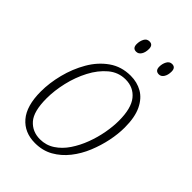

<svg xmlns="http://www.w3.org/2000/svg" viewBox="-217 -821 925 925"><g transform="rotate(45 245.5 -358.5)"><path d="M198 10Q126 10 84 -39Q42 -88 42 -186Q42 -244 58 -307Q74 -370 105.5 -424.5Q137 -479 184.5 -512.5Q232 -546 295 -546Q339 -546 374 -526Q409 -506 430 -462.5Q451 -419 451 -349Q451 -305 441 -256.5Q431 -208 411.5 -160.5Q392 -113 361.5 -74.5Q331 -36 290.5 -13Q250 10 198 10ZM202 -20Q243 -20 276.5 -42Q310 -64 334.5 -100.5Q359 -137 375.5 -181Q392 -225 400 -269.5Q408 -314 408 -352Q408 -437 376 -476.5Q344 -516 290 -516Q241 -516 203 -484Q165 -452 138.5 -401.5Q112 -351 98.5 -293Q85 -235 85 -182Q85 -93 117.5 -56.5Q150 -20 202 -20ZM386 -646Q361 -646 361 -674Q361 -694 370 -710.5Q379 -727 396 -727Q420 -727 420 -699Q420 -676 410.5 -661Q401 -646 386 -646ZM231 -646Q207 -646 207 -674Q207 -694 215.5 -710.5Q224 -727 242 -727Q266 -727 266 -699Q266 -676 256.5 -661Q247 -646 231 -646Z"/></g></svg>

Font: Noto Serif SemiCondensed ExtraLight
Style: Italic
Weight: 200
Width: 4
Italic angle: -12°
Designer: Monotype Design Team
Foundry: Monotype Imaging Inc.
Version: Version 2.013